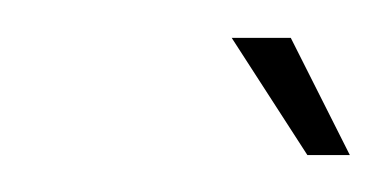

<svg xmlns="http://www.w3.org/2000/svg" viewBox="-20 -692 212 104"><path d="M146.5 -608H169.5L137.5 -671.5H105.5Z"/></svg>

Font: Anybody Condensed ExtraLight
Style: Italic
Weight: 250
Width: 3
Italic angle: -10°
Version: Version 1.113;gftools[0.9.25]